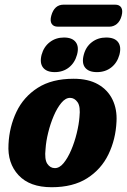

<svg xmlns="http://www.w3.org/2000/svg" viewBox="-20 -794 545 824"><path d="M296 -456Q359 -456 401 -432Q443 -408 463 -366.2Q483 -324.5 480 -272Q476.5 -196 445.5 -131.8Q414.5 -67.5 354 -29Q293.5 9.5 201.5 9.5Q107.5 9.5 59.5 -42.2Q11.5 -94 16.5 -175Q20 -249.5 50.5 -313.8Q81 -378 141.8 -417Q202.5 -456 296 -456ZM215.5 -72.5Q235.5 -72.5 253.2 -94.2Q271 -116 285.5 -150Q300 -184 309.2 -221.8Q318.5 -259.5 321 -291.5Q326 -336.5 313 -355.2Q300 -374 280.5 -374Q261 -374 243 -352.2Q225 -330.5 210.5 -296.5Q196 -262.5 186.8 -224.8Q177.5 -187 175.5 -155Q170.5 -110 183 -91.2Q195.5 -72.5 215.5 -72.5ZM215 -484.5Q180 -484.5 164.8 -504Q149.5 -523.5 158.5 -559Q168 -593.5 193.8 -613.2Q219.5 -633 254.5 -633Q290 -633 305 -613.2Q320 -593.5 310.5 -559Q301 -524.5 275.8 -504.5Q250.5 -484.5 215 -484.5ZM396 -484.5Q360.5 -484.5 345.2 -504Q330 -523.5 339.5 -559Q348.5 -593.5 374.5 -613.2Q400.5 -633 435.5 -633Q472 -633 486.8 -613.2Q501.5 -593.5 492.5 -559Q483 -524.5 457.5 -504.5Q432 -484.5 396 -484.5ZM200 -726.5Q213 -774 253 -774H474Q492.5 -774 500.2 -761.8Q508 -749.5 502 -726.5Q496 -703.5 481.8 -691.5Q467.5 -679.5 449 -679.5H228.5Q209.5 -679.5 201.8 -691.8Q194 -704 200 -726.5Z"/></svg>

Font: Fraunces 144pt S100
Style: Bold Italic
Weight: 700
Italic angle: -16°
Version: Version 1.000; ttfautohint (v1.8.3)